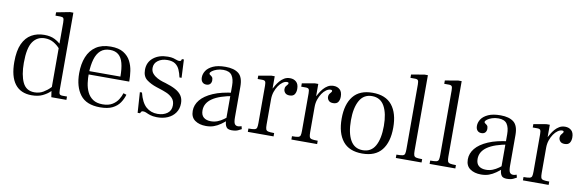

<svg xmlns="http://www.w3.org/2000/svg" viewBox="-50 -1105 4635 1528"><g transform="rotate(10 2267.5 -340.5)"><path d="M231 12Q142 12 96 -48Q50 -108 50 -226Q50 -317 75.5 -372.5Q101 -428 146 -453.5Q191 -479 248 -479Q299 -479 332.5 -462Q366 -445 386.5 -423Q407 -401 418 -386V-338Q405 -363 383 -389.5Q361 -416 329.5 -434.5Q298 -453 258 -453Q196 -453 161 -402.5Q126 -352 126 -232Q126 -133 154 -74Q182 -15 249 -15Q289 -15 320 -33.5Q351 -52 372.5 -74.5Q394 -97 404 -107V-71Q396 -63 375.5 -43Q355 -23 319.5 -5.5Q284 12 231 12ZM389 0 379 -66V-601Q379 -629 373 -637Q367 -645 348 -645H309V-672L418 -693H445V-71Q445 -43 451 -35Q457 -27 476 -27H511V0ZM376 -417V-432H387V-417Z M784 12Q673 12 623.5 -53Q574 -118 574 -227Q574 -302 597 -359Q620 -416 667 -447.5Q714 -479 786 -479Q851 -479 889.5 -455Q928 -431 947 -394Q966 -357 972 -315Q978 -273 978 -237V-230H643L644 -257H902Q902 -322 890.5 -365.5Q879 -409 853 -430.5Q827 -452 785 -452Q738 -452 709 -426.5Q680 -401 666 -354Q652 -307 650 -242Q649 -201 654.5 -161Q660 -121 676 -88Q692 -55 722 -35Q752 -15 800 -15Q848 -15 878.5 -34Q909 -53 925.5 -80Q942 -107 949 -131L974 -123Q964 -88 943 -57Q922 -26 884 -7Q846 12 784 12Z M1241 11Q1209 10 1189 3.5Q1169 -3 1156 -9.5Q1143 -16 1129 -16Q1118 -16 1114 -11Q1110 -6 1106 3H1087L1076 -162H1093Q1113 -83 1151 -49.5Q1189 -16 1243 -16Q1290 -16 1321.5 -38.5Q1353 -61 1353 -104Q1353 -140 1332.5 -161.5Q1312 -183 1283.5 -195Q1255 -207 1229 -215L1201 -224Q1152 -240 1118.5 -265.5Q1085 -291 1085 -344Q1085 -406 1130.5 -442.5Q1176 -479 1247 -479Q1275 -479 1291.5 -474.5Q1308 -470 1319 -465.5Q1330 -461 1340 -461Q1353 -461 1356 -468Q1359 -475 1360 -479H1376L1383 -332H1366Q1359 -365 1347 -392.5Q1335 -420 1312 -436Q1289 -452 1249 -452Q1203 -452 1172.5 -429.5Q1142 -407 1142 -370Q1142 -343 1158 -324.5Q1174 -306 1197 -294Q1220 -282 1240 -276L1264 -269Q1314 -254 1347 -236Q1380 -218 1397 -193Q1414 -168 1414 -131Q1414 -87 1391.5 -54.5Q1369 -22 1330 -5Q1291 12 1241 11Z M1846 10Q1832 10 1819 5Q1806 0 1798 -18.5Q1790 -37 1790 -77V-340Q1790 -393 1770 -422.5Q1750 -452 1700 -452Q1672 -452 1648.5 -444Q1625 -436 1610.5 -425Q1596 -414 1596 -405Q1596 -398 1604 -393.5Q1612 -389 1619.5 -381Q1627 -373 1627 -355Q1627 -336 1616.5 -324.5Q1606 -313 1586 -313Q1565 -313 1553 -326.5Q1541 -340 1541 -364Q1541 -392 1558 -418Q1575 -444 1613 -461.5Q1651 -479 1713 -479Q1782 -479 1819 -450Q1856 -421 1856 -345V-98Q1856 -58 1864.5 -44Q1873 -30 1892 -30Q1901 -30 1907 -32Q1913 -34 1920 -36L1926 -13Q1917 -8 1898.5 1Q1880 10 1846 10ZM1640 12Q1586 12 1551 -12.5Q1516 -37 1516 -89Q1516 -137 1549 -177.5Q1582 -218 1649 -247Q1716 -276 1817 -287V-261Q1704 -242 1648 -203.5Q1592 -165 1592 -106Q1592 -68 1613.5 -50Q1635 -32 1672 -32Q1701 -32 1726 -42Q1751 -52 1773 -68Q1795 -84 1816 -101V-74Q1785 -46 1758 -27Q1731 -8 1703 2Q1675 12 1640 12Z M1977 0V-27Q2011 -27 2026 -30.5Q2041 -34 2044.5 -46.5Q2048 -59 2048 -83V-386Q2048 -412 2042 -420Q2036 -428 2018 -428H1981V-455L2084 -473H2111V-375H2114V-83Q2114 -58 2118 -46Q2122 -34 2137 -30.5Q2152 -27 2185 -27V0ZM2110 -288V-371Q2117 -384 2127.5 -402Q2138 -420 2153 -437.5Q2168 -455 2188 -467Q2208 -479 2235 -479Q2265 -479 2285 -461Q2305 -443 2305 -404Q2305 -378 2293.5 -360.5Q2282 -343 2253 -343Q2228 -343 2216.5 -356.5Q2205 -370 2205 -386Q2205 -400 2211 -409Q2217 -418 2223 -424Q2229 -430 2229 -436Q2229 -441 2225.5 -443Q2222 -445 2215 -445Q2199 -445 2181 -432.5Q2163 -420 2148 -398Q2133 -376 2123.5 -348Q2114 -320 2114 -288Z M2329 0V-27Q2363 -27 2378 -30.5Q2393 -34 2396.5 -46.5Q2400 -59 2400 -83V-386Q2400 -412 2394 -420Q2388 -428 2370 -428H2333V-455L2436 -473H2463V-375H2466V-83Q2466 -58 2470 -46Q2474 -34 2489 -30.5Q2504 -27 2537 -27V0ZM2462 -288V-371Q2469 -384 2479.5 -402Q2490 -420 2505 -437.5Q2520 -455 2540 -467Q2560 -479 2587 -479Q2617 -479 2637 -461Q2657 -443 2657 -404Q2657 -378 2645.5 -360.5Q2634 -343 2605 -343Q2580 -343 2568.5 -356.5Q2557 -370 2557 -386Q2557 -400 2563 -409Q2569 -418 2575 -424Q2581 -430 2581 -436Q2581 -441 2577.5 -443Q2574 -445 2567 -445Q2551 -445 2533 -432.5Q2515 -420 2500 -398Q2485 -376 2475.5 -348Q2466 -320 2466 -288Z M2902 12Q2797 12 2745.5 -52.5Q2694 -117 2694 -234Q2694 -350 2745.5 -414.5Q2797 -479 2902 -479Q3008 -479 3059.5 -414.5Q3111 -350 3111 -234Q3111 -117 3059.5 -52.5Q3008 12 2902 12ZM2902 -15Q2970 -15 3002.5 -73Q3035 -131 3035 -234Q3035 -335 3002.5 -393.5Q2970 -452 2902 -452Q2835 -452 2802 -393.5Q2769 -335 2769 -234Q2769 -131 2802 -73Q2835 -15 2902 -15Z M3173 0V-27Q3207 -27 3222 -30.5Q3237 -34 3240.5 -46.5Q3244 -59 3244 -83V-606Q3244 -632 3238 -640Q3232 -648 3214 -648H3177V-675L3283 -693H3310V-83Q3310 -59 3314 -46.5Q3318 -34 3333 -30.5Q3348 -27 3381 -27V0Z M3446 0V-27Q3480 -27 3495 -30.5Q3510 -34 3513.5 -46.5Q3517 -59 3517 -83V-606Q3517 -632 3511 -640Q3505 -648 3487 -648H3450V-675L3556 -693H3583V-83Q3583 -59 3587 -46.5Q3591 -34 3606 -30.5Q3621 -27 3654 -27V0Z M4069 10Q4055 10 4042 5Q4029 0 4021 -18.5Q4013 -37 4013 -77V-340Q4013 -393 3993 -422.5Q3973 -452 3923 -452Q3895 -452 3871.5 -444Q3848 -436 3833.5 -425Q3819 -414 3819 -405Q3819 -398 3827 -393.5Q3835 -389 3842.5 -381Q3850 -373 3850 -355Q3850 -336 3839.5 -324.5Q3829 -313 3809 -313Q3788 -313 3776 -326.5Q3764 -340 3764 -364Q3764 -392 3781 -418Q3798 -444 3836 -461.5Q3874 -479 3936 -479Q4005 -479 4042 -450Q4079 -421 4079 -345V-98Q4079 -58 4087.5 -44Q4096 -30 4115 -30Q4124 -30 4130 -32Q4136 -34 4143 -36L4149 -13Q4140 -8 4121.5 1Q4103 10 4069 10ZM3863 12Q3809 12 3774 -12.5Q3739 -37 3739 -89Q3739 -137 3772 -177.5Q3805 -218 3872 -247Q3939 -276 4040 -287V-261Q3927 -242 3871 -203.5Q3815 -165 3815 -106Q3815 -68 3836.5 -50Q3858 -32 3895 -32Q3924 -32 3949 -42Q3974 -52 3996 -68Q4018 -84 4039 -101V-74Q4008 -46 3981 -27Q3954 -8 3926 2Q3898 12 3863 12Z M4200 0V-27Q4234 -27 4249 -30.5Q4264 -34 4267.5 -46.5Q4271 -59 4271 -83V-386Q4271 -412 4265 -420Q4259 -428 4241 -428H4204V-455L4307 -473H4334V-375H4337V-83Q4337 -58 4341 -46Q4345 -34 4360 -30.5Q4375 -27 4408 -27V0ZM4333 -288V-371Q4340 -384 4350.5 -402Q4361 -420 4376 -437.5Q4391 -455 4411 -467Q4431 -479 4458 -479Q4488 -479 4508 -461Q4528 -443 4528 -404Q4528 -378 4516.5 -360.5Q4505 -343 4476 -343Q4451 -343 4439.5 -356.5Q4428 -370 4428 -386Q4428 -400 4434 -409Q4440 -418 4446 -424Q4452 -430 4452 -436Q4452 -441 4448.5 -443Q4445 -445 4438 -445Q4422 -445 4404 -432.5Q4386 -420 4371 -398Q4356 -376 4346.5 -348Q4337 -320 4337 -288Z"/></g></svg>

Font: Frank Ruhl Libre Light
Style: Regular
Weight: 300
Designer: Yanek Iontef
Foundry: Fontef
Version: Version 6.003;gftools[0.9.30]